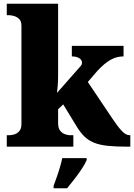

<svg xmlns="http://www.w3.org/2000/svg" viewBox="-20 -780 714 1021"><path d="M16 0V-61H31Q40 -61 55 -65Q70 -69 82 -82Q94 -95 94 -121V-643Q94 -668 81.5 -679.5Q69 -691 54 -695Q39 -699 31 -699H16V-760H289V-379Q289 -366 288.5 -352.5Q288 -339 287 -326.5Q286 -314 285 -303.5Q284 -293 283 -286L410 -430Q413 -434 414.5 -437.5Q416 -441 416 -444Q416 -447 416 -448Q416 -461 401.5 -470.5Q387 -480 362 -480V-536H637V-480Q620 -480 603 -476Q586 -472 569 -462.5Q552 -453 534 -438Q516 -423 496 -401L447 -344L580 -146Q608 -104 629 -82.5Q650 -61 669 -61H673V0H659Q596 0 553 -4.5Q510 -9 480.5 -21Q451 -33 429.5 -53.5Q408 -74 388 -107L316 -225L289 -199V-125Q289 -97 301 -83.5Q313 -70 328 -65.5Q343 -61 351 -61H370V0ZM265 208Q272 189 281.5 162.5Q291 136 299 108.5Q307 81 311 61H441V71Q432 92 414.5 118.5Q397 145 376 172Q355 199 337 221H265Z"/></svg>

Font: Noto Serif Bengali Black
Style: Regular
Weight: 900
Version: Version 2.003